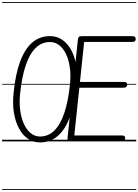

<svg xmlns="http://www.w3.org/2000/svg" viewBox="-25 -1349 1320 1832"><path d="M356 10Q291.5 10 240.2 -25.8Q189 -61.5 155 -125.8Q121 -190 107.5 -275.5Q94 -361 104.5 -460.5Q122 -640 166.8 -761Q211.5 -882 283 -943.2Q354.5 -1004.5 452 -1004.5Q517.5 -1004.5 569.2 -969.2Q621 -934 655 -870.8Q689 -807.5 702.8 -722.2Q716.5 -637 706 -537Q688 -357.5 643 -235.8Q598 -114 526.5 -52Q455 10 356 10ZM166.5 -452.5Q158 -368 168 -294.5Q178 -221 203.8 -165.2Q229.5 -109.5 268.5 -78Q307.5 -46.5 357 -46.5Q436.5 -46.5 494.5 -104.2Q552.5 -162 589.5 -273.8Q626.5 -385.5 643 -546.5Q651.5 -630.5 641.5 -703.2Q631.5 -776 605.8 -831Q580 -886 540.8 -917Q501.5 -948 452 -948Q372.5 -948 314.8 -891.2Q257 -834.5 220 -724Q183 -613.5 166.5 -452.5ZM356 10Q291.5 10 240.2 -25.8Q189 -61.5 155 -125.8Q121 -190 107.5 -275.5Q94 -361 104.5 -460.5Q122 -640 166.8 -761Q211.5 -882 283 -943.2Q354.5 -1004.5 452 -1004.5Q517.5 -1004.5 569.2 -969.2Q621 -934 655 -870.8Q689 -807.5 702.8 -722.2Q716.5 -637 706 -537Q688 -357.5 643 -235.8Q598 -114 526.5 -52Q455 10 356 10ZM166.5 -452.5Q158 -368 168 -294.5Q178 -221 203.8 -165.2Q229.5 -109.5 268.5 -78Q307.5 -46.5 357 -46.5Q436.5 -46.5 494.5 -104.2Q552.5 -162 589.5 -273.8Q626.5 -385.5 643 -546.5Q651.5 -630.5 641.5 -703.2Q631.5 -776 605.8 -831Q580 -886 540.8 -917Q501.5 -948 452 -948Q372.5 -948 314.8 -891.2Q257 -834.5 220 -724Q183 -613.5 166.5 -452.5ZM651 0Q633 0 625.5 -8.8Q618 -17.5 619.5 -33L718 -969Q720 -986.5 726.5 -995.2Q733 -1004 756 -1004H1235.5Q1256 -1004 1263 -996.2Q1270 -988.5 1270 -976.5Q1270 -964 1263 -956.5Q1256 -949 1235.5 -949H778L738 -567.5H1154Q1174.5 -567.5 1181.8 -560Q1189 -552.5 1189 -541Q1189 -529.5 1180 -520.8Q1171 -512 1151 -512H732L684 -56.5H1136Q1156.5 -56.5 1163.2 -49.2Q1170 -42 1170 -30Q1170 -17 1163 -8.5Q1156 0 1136 0ZM651 0Q633 0 625.5 -8.8Q618 -17.5 619.5 -33L718 -969Q720 -986.5 726.5 -995.2Q733 -1004 756 -1004H1235.5Q1256 -1004 1263 -996.2Q1270 -988.5 1270 -976.5Q1270 -964 1263 -956.5Q1256 -949 1235.5 -949H778L738 -567.5H1154Q1174.5 -567.5 1181.8 -560Q1189 -552.5 1189 -541Q1189 -529.5 1180 -520.8Q1171 -512 1151 -512H732L684 -56.5H1136Q1156.5 -56.5 1163.2 -49.2Q1170 -42 1170 -30Q1170 -17 1163 -8.5Q1156 0 1136 0ZM-5 455H1275V463H-5ZM-5 -16H1275V0H-5ZM-5 -549H1275V-541H-5ZM-5 -1329H1275V-1321H-5Z"/></svg>

Font: Edu SA Dotted Guide
Style: Regular
Weight: 400
Designer: Tina and Corey Anderson, Eben Sorkin, Mirko Velimirovic
Foundry: Google for Education
Version: Version 2.000